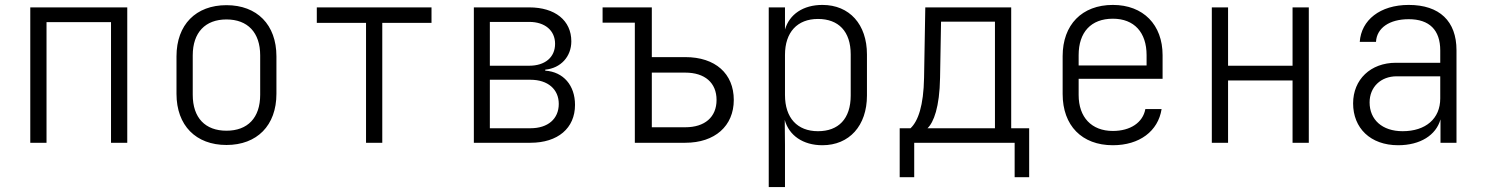

<svg xmlns="http://www.w3.org/2000/svg" viewBox="-20 -580 6040 780"><path d="M103 0H169V-490H431V0H497V-550H103Z M900 9C1024 9 1103 -70 1103 -199V-351C1103 -480 1024 -559 900 -559C776 -559 697 -480 697 -351V-199C697 -70 776 9 900 9ZM900 -49C814 -49 763 -101 763 -195V-355C763 -448 814 -501 900 -501C986 -501 1037 -448 1037 -355V-195C1037 -101 986 -49 900 -49Z M1467 0H1533V-487H1733V-550H1267V-487H1467Z M1905 0H2135C2246 0 2316 -59 2316 -154C2316 -233 2269 -288 2195 -293V-297C2258 -303 2301 -350 2301 -412C2301 -497 2235 -550 2130 -550H1905ZM1970 -313V-491H2130C2194 -491 2235 -456 2235 -402C2235 -347 2194 -313 2130 -313ZM1970 -59V-256H2135C2206 -256 2250 -217 2250 -158C2250 -97 2206 -59 2135 -59Z M2559 0H2764C2884 0 2961 -68 2961 -174C2961 -281 2886 -348 2764 -348H2628V-550H2428V-488H2559ZM2628 -63V-285H2764C2843 -285 2891 -244 2891 -174C2891 -104 2843 -63 2764 -63Z M3103 180H3169V8L3168 -93C3185 -30 3242 10 3321 10C3430 10 3502 -69 3502 -192V-359C3502 -481 3431 -560 3321 -560C3243 -560 3187 -522 3169 -460V-550H3103ZM3303 -47C3219 -47 3169 -101 3169 -194V-357C3169 -449 3219 -503 3303 -503C3386 -503 3436 -453 3436 -359V-192C3436 -97 3386 -47 3303 -47Z M3635 140H3694V0H4102V140H4161V-59H4088V-550H3739L3734 -264C3732 -151 3710 -88 3679 -59H3635ZM3748 -59C3773 -83 3797 -144 3799 -264L3803 -492H4022V-59Z M4501 10C4609 10 4685 -47 4699 -137H4633C4623 -82 4572 -48 4501 -48C4414 -48 4362 -104 4362 -194V-260H4703V-356C4703 -479 4625 -560 4501 -560C4375 -560 4297 -479 4297 -352V-198C4297 -70 4375 10 4501 10ZM4362 -314V-356C4362 -449 4412 -504 4501 -504C4588 -504 4638 -448 4638 -356V-314Z M4903 0H4969V-253H5231V0H5297V-550H5231V-313H4969V-550H4903Z M5660 10C5750 10 5814 -31 5832 -95V0H5897V-376C5897 -494 5828 -560 5703 -560C5586 -560 5510 -498 5504 -410H5570C5573 -466 5624 -502 5703 -502C5787 -502 5831 -458 5831 -375V-325H5651C5548 -325 5477 -257 5477 -160C5477 -60 5547 10 5660 10ZM5678 -47C5595 -47 5544 -94 5544 -164C5544 -226 5589 -270 5654 -270H5831V-180C5831 -98 5772 -47 5678 -47Z"/></svg>

Font: JetBrains Mono ExtraLight
Style: Regular
Weight: 240
Monospace: yes
Designer: Philipp Nurullin, Konstantin Bulenkov
Foundry: JetBrains
Version: Version 2.305